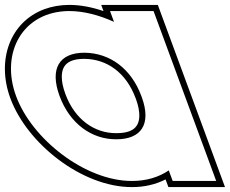

<svg xmlns="http://www.w3.org/2000/svg" viewBox="-198 -673 938 783"><path d="M-132.4 -281C-198 -459 -104.3 -627 83.9 -628C142.6 -628 205.8 -611.6 266.9 -583.8L250.7 -628H428.2L459.5 -543L554.8 -284.5L556.1 -281L652.4 -20L683.7 65H506.2L490.3 21.9C449.8 49.3 398.7 65.3 339.5 65C149.7 65 -67.5 -105 -132.4 -281ZM45.1 -281C86.4 -169 175.9 -104 276.8 -105C377.4 -105 420 -165.8 380.8 -275.2L378.6 -281C337 -394 249.3 -457 146.6 -458C44.2 -458 3.5 -394 45.1 -281ZM-155.8 -272.3C-87.3 -86.6 136.8 90 339.4 90C390.9 90.3 437.6 78.8 477.2 58.7L488.8 90H719.6L445.6 -653H214.8L224.1 -627.8C176.6 -644 129.9 -653 83.8 -653C47.3 -652.8 13.9 -646.8 -16.3 -635.8C-156.7 -584.4 -213.3 -428.2 -155.8 -272.3ZM68.6 -289.7C58.5 -317 54 -340.3 54 -359C53.8 -407.3 79.6 -433 146.5 -433C237.9 -432.1 316.5 -377.1 355.2 -272.3L357.3 -266.6C366.2 -241.7 370.2 -220 370.2 -202.9C370.2 -155.4 344.2 -130 276.7 -130C187.4 -129.1 106.9 -185.8 68.6 -289.7Z"/></svg>

Font: Nordica Plus
Style: NordicaClassicBkExtOpOblOl
Weight: 900
Version: Version 1.01